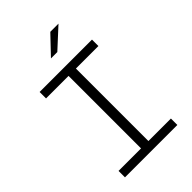

<svg xmlns="http://www.w3.org/2000/svg" viewBox="-271 -1052 1161 1161"><g transform="rotate(-45 310.0 -471.0)"><path d="M86 0H534V-55H341.5V-675H534V-730H86V-675H278.5V-55H86ZM278 -825 389 -941.5H459L332.5 -825Z"/></g></svg>

Font: Monaspace Neon ExtraLight
Style: Regular
Weight: 200
Designer: Riley Cran & the Lettermatic Team
Foundry: Lettermatic
Version: Version 1.200 (Monaspace Neon)